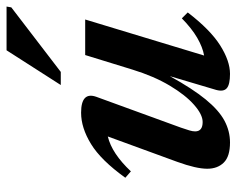

<svg xmlns="http://www.w3.org/2000/svg" viewBox="-88 -622 722 586"><g transform="rotate(-90 273.0 -329.0)"><path d="M291.5 -30 333.5 -171.5Q295.5 -102.5 262.5 -62.2Q229.5 -22 197.8 -5Q166 12 131 12Q88.5 12 69.8 -7Q51 -26 51 -57.5Q51 -91 72 -149L149.5 -361Q97.5 -348.5 43 -290.5L23.5 -307.5Q77 -382 126.5 -412.2Q176 -442.5 222 -442.5Q287 -442.5 270.5 -396L176.5 -138Q171 -122 168 -112Q165 -102 165 -94.5Q165 -71.5 193.5 -71.5Q216.5 -71.5 246.2 -97.8Q276 -124 304.8 -172.2Q333.5 -220.5 353.5 -285.5L398 -430H506.5L396.5 -67Q422 -71.5 450.8 -88.2Q479.5 -105 510 -135L528 -117Q475.5 -48.5 427.8 -18.2Q380 12 340.5 12Q308 12 296.8 2.2Q285.5 -7.5 291.5 -30ZM306.5 -504.5 412.5 -670H546L543.5 -655.5L346.5 -504.5Z"/></g></svg>

Font: Newsreader Text SemiBold
Style: Italic
Weight: 600
Italic angle: -17°
Designer: Hugues Gentile
Foundry: Production Type
Version: Version 1.001